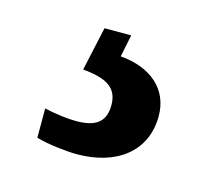

<svg xmlns="http://www.w3.org/2000/svg" viewBox="-51 -69 412 368"><g transform="rotate(15 155.0 114.5)"><path d="M127 238C206 238 260 197 260 127C260 73 220 40 160 35L169 -9H116L97 78C137 82 167 91 167 130C167 166 145 177 109 177C92 177 69 174 46 169V227C69 234 108 238 127 238Z"/></g></svg>

Font: Noto Serif Georgian SemiCondensed Bold
Style: Regular
Weight: 700
Width: 4
Designer: Monotype Design Team, Akaki Razmadze
Foundry: Google LLC
Version: Version 2.003